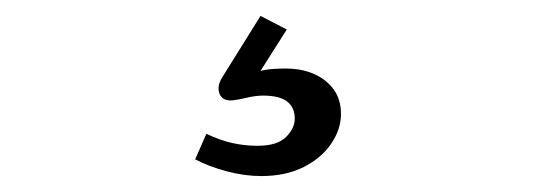

<svg xmlns="http://www.w3.org/2000/svg" viewBox="-20 -41 672 241"><path d="M308 180Q287 180 264.5 174Q242 168 225 159L239 127Q256 135 271.5 138.5Q287 142 303 142Q328 142 339 131Q350 120 350 108Q350 94 340.5 86.5Q331 79 310 79Q301 79 290.5 81.5Q280 84 272 85Q259 86 255.5 76.5Q252 67 259 56L307 -21L340 -4L307 48Q315 46 323.5 45.5Q332 45 338 45Q359 45 374.5 52Q390 59 399 71.5Q408 84 408 102Q408 121 396 139Q384 157 361.5 168.5Q339 180 308 180Z"/></svg>

Font: Atkinson Hyperlegible Mono ExtraLight
Style: Regular
Weight: 400
Monospace: yes
Version: Version 2.001